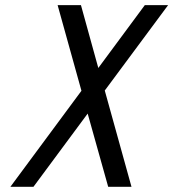

<svg xmlns="http://www.w3.org/2000/svg" viewBox="-20 -720 668 740"><path d="M383.8 -371.1 486.8 0H397L317.9 -282.2L108.9 0H20L293.9 -370.1L202.1 -700.2H292L358.9 -458L538.1 -700.2H627.9Z"/></svg>

Font: Pfennig
Style: Italic
Weight: 500
Italic angle: -13°
Version: Version 20120410 ; ttfautohint (v0.8)